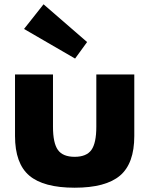

<svg xmlns="http://www.w3.org/2000/svg" viewBox="-20 -860 696 895"><path d="M183 -840 386 -664 330 -587 92 -725ZM50 -513V-226Q50 -98 116.5 -41.5Q183 15 328 15Q473 15 539.5 -41.5Q606 -98 606 -226V-513H429V-269Q429 -193 406 -161Q383 -129 328 -129Q273 -129 250 -161Q227 -193 227 -269V-513Z"/></svg>

Font: Hussar
Style: BoldWeb
Weight: 700
Foundry: Cannot Into Space Fonts
Version: Version 2.00